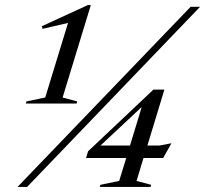

<svg xmlns="http://www.w3.org/2000/svg" viewBox="-20 -742 814 762"><path d="M159.5 -355 250 -651 149 -627.5 146 -638 329 -722H340.5L228.5 -355L286.5 -339.5L284 -331H82.5L85 -339.5ZM49.5 0 736.5 -715H774L87.5 0ZM589 -386.5H632.5L565 -164.5H613.5L660.5 -173.5L627.5 -115H549.5L522 -24L580 -8.5L577.5 0H376L378.5 -8.5L453 -24L481 -115H321.5L329.5 -141.5ZM496 -164.5 542.5 -317.5 379 -164.5Z"/></svg>

Font: Newsreader 72pt
Style: Italic
Weight: 400
Italic angle: -17°
Designer: Hugues Gentile
Foundry: Production Type
Version: Version 1.003; ttfautohint (v1.8.3)